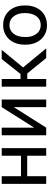

<svg xmlns="http://www.w3.org/2000/svg" viewBox="830 -1398 578 2279"><g transform="rotate(-90 1119.5 -259.0)"><path d="M500 0H409.7V-225.6H167V0H76.2V-528.3H167V-299.3H409.7V-528.3H500Z M986.8 -528.3H1077.1V0H986.8V-385.3L743.2 0H652.8V-528.3H743.2V-142.6Z M1386.7 -225.1H1320.8V0H1230V-528.3H1320.8V-304.7H1379.9L1557.6 -528.3H1667L1458 -274.4L1684.6 0H1569.8Z M1818.8 -245.6Q1818.8 -164.1 1857.9 -114.3Q1896.5 -64.9 1960.9 -64.9Q2026.4 -64.9 2064.9 -114.7Q2103.5 -165 2103.5 -255.4Q2103.5 -336.9 2064 -386.7Q2024.9 -436.5 1960.4 -436.5Q1897 -436.5 1857.9 -387.2Q1818.8 -337.9 1818.8 -245.6ZM1728 -249.5V-255.4Q1728 -329.1 1757.3 -388.2Q1786.6 -447.3 1839.4 -479Q1892.6 -511.2 1960.4 -511.2Q2065.4 -511.2 2129.9 -439.9Q2193.8 -369.1 2193.8 -251.5V-245.6Q2193.8 -172.4 2165.5 -114.3Q2137.2 -56.2 2084 -23.4Q2057.1 -7.3 2026.4 1Q1995.6 9.3 1960.9 9.3Q1856.4 9.3 1792 -62Q1728 -132.8 1728 -249.5Z"/></g></svg>

Font: MAUL
Style: Regular
Weight: 400
Designer: MAUL
Version: Version 1.0; 2020; ttfautohint (v1.8.3)